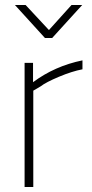

<svg xmlns="http://www.w3.org/2000/svg" viewBox="-20 -753 369 773"><path d="M40 0ZM79 -500H113V-422Q200 -487 312 -510V-474Q270 -466 217.5 -444Q165 -422 143 -405L114 -388V0H79ZM83 -733 177 -632 268 -733H311L190 -600H161L40 -733Z"/></svg>

Font: Cairo ExtraLight
Style: Regular
Weight: 250
Designer: Mohamed Gaber, the designers of Titillium
Foundry: Kief Type Foundry
Version: Version 2.009; ttfautohint (v1.5.33-1714) -l 8 -r 50 -G 200 